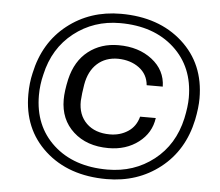

<svg xmlns="http://www.w3.org/2000/svg" viewBox="-53 -796 988 864"><g transform="rotate(5 441.5 -363.5)"><path d="M459 9.8Q287.1 9.8 180.9 -86.7Q74.7 -183.1 75.2 -339.8Q75.2 -390.6 85.9 -436Q115.7 -576.2 217.8 -656.5Q319.8 -736.8 459 -736.8Q630.9 -736.8 737.5 -640.6Q844.2 -544.4 844.2 -388.2Q844.2 -346.2 833 -291Q803.2 -150.9 700.9 -70.6Q598.6 9.8 459 9.8ZM459 -33.2Q579.1 -33.2 668.2 -102.8Q757.3 -172.4 784.2 -293Q795.9 -347.2 795.9 -387.2Q795.9 -525.9 703.6 -610.4Q611.3 -694.8 459 -694.8Q340.3 -694.8 251 -624.8Q161.6 -554.7 134.8 -434.1Q123 -387.2 123 -339.8Q123 -201.2 214.8 -117.2Q306.6 -33.2 459 -33.2ZM455.1 -129.9Q356.9 -129.9 296.4 -185.1Q235.8 -240.2 235.8 -330.1Q235.8 -368.2 248 -422.9Q267.6 -506.3 324.5 -550.8Q381.3 -595.2 460.9 -595.2Q551.8 -595.2 612.5 -548.1Q673.3 -501 674.8 -426.8H602.1Q597.7 -476.1 559.1 -504.6Q520.5 -533.2 463.9 -534.2Q407.2 -534.2 369.9 -500.5Q332.5 -466.8 321.8 -404.8Q314.9 -363.8 313 -331.1Q311.5 -267.6 350.3 -229.7Q389.2 -191.9 456.1 -191.9Q502 -191.9 537.6 -215.1Q573.2 -238.3 585 -283.2H655.8Q646.5 -215.3 590.6 -172.6Q534.7 -129.9 455.1 -129.9Z"/></g></svg>

Font: Hubot Sans
Style: Italic
Weight: 400
Italic angle: -10°
Designer: Deni Anggara
Foundry: GitHub
Version: Version 1.001;gftools[0.9.31]